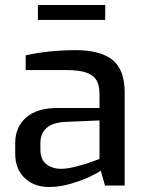

<svg xmlns="http://www.w3.org/2000/svg" viewBox="-20 -744 586 770"><path d="M41 -128V-170Q41 -234 84.5 -272.5Q128 -311 212 -311H379V-367Q379 -400 368 -420.5Q357 -441 328.5 -452Q300 -463 247 -463H83V-522Q171 -542 281 -543Q383 -543 431.5 -503.5Q480 -464 480 -374V0H401L384 -60Q375 -52 341.5 -36Q308 -20 263.5 -7Q219 6 177 6Q117 6 79 -30Q41 -66 41 -128ZM379 -107V-261L239 -255Q142 -249 142 -169V-145Q142 -104 166 -85.5Q190 -67 225 -67Q249 -67 283 -75.5Q317 -84 346.5 -94.5Q376 -105 379 -107ZM132 -724H402V-664H132Z"/></svg>

Font: Exo Medium
Style: Regular
Weight: 500
Designer: Natanael Gama
Foundry: Natanael Gama
Version: Version 1.500; ttfautohint (v1.6)